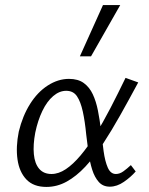

<svg xmlns="http://www.w3.org/2000/svg" viewBox="-20 -731 588 757"><path d="M163 6Q112 6 84 -23.5Q56 -53 49 -102.5Q42 -152 54 -212Q69 -274 98.5 -321Q128 -368 168.5 -394Q209 -420 252 -420Q288 -420 310.5 -403.5Q333 -387 346 -359Q359 -331 366 -295.5Q373 -260 378 -220Q383 -175 388.5 -135Q394 -95 405 -70Q416 -45 437 -45Q452 -45 466.5 -55.5Q481 -66 496 -80L515 -55Q496 -33 468.5 -14Q441 5 413 5Q386 5 369.5 -13.5Q353 -32 343.5 -62Q334 -92 329 -128Q324 -164 320 -200Q315 -252 306.5 -291Q298 -330 283.5 -351.5Q269 -373 241 -373Q214 -373 189.5 -352Q165 -331 147 -293.5Q129 -256 119 -208Q110 -160 113.5 -123Q117 -86 134.5 -65.5Q152 -45 183 -45Q211 -45 239.5 -64Q268 -83 297.5 -118Q327 -153 356.5 -200.5Q386 -248 415.5 -305Q445 -362 475 -424L525 -406Q489 -339 454.5 -277.5Q420 -216 386 -164Q352 -112 316.5 -74Q281 -36 243 -15Q205 6 163 6ZM295 -509 386 -711H454L339 -509Z"/></svg>

Font: Ysabeau Infant
Style: Italic
Weight: 400
Italic angle: -12°
Designer: Christian Thalmann (Catharsis Fonts)
Version: Version 2.001;gftools[0.9.30]; featfreeze: ss01,ss02,lnum